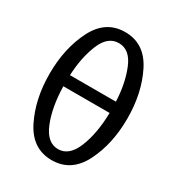

<svg xmlns="http://www.w3.org/2000/svg" viewBox="-176 -840 883 958"><g transform="rotate(30 265.5 -360.5)"><path d="M41.5 -360.4Q41.5 -506.8 97.4 -617.9Q153.3 -729 265.6 -729Q377.9 -729 433.8 -617.9Q489.7 -506.8 489.7 -360.4Q489.7 -213.9 433.8 -102.8Q377.9 8.3 265.6 8.3Q153.3 8.3 97.4 -102.8Q41.5 -213.9 41.5 -360.4ZM132.3 -340.3Q134.8 -221.7 168.5 -138.4Q202.1 -55.2 265.6 -55.2Q329.1 -55.2 362.8 -138.4Q396.5 -221.7 398.9 -340.3ZM133.3 -404.8H397.9Q393.6 -507.8 361.3 -586.7Q329.1 -665.5 265.6 -665.5Q202.1 -665.5 169.9 -586.7Q137.7 -507.8 133.3 -404.8Z"/></g></svg>

Font: Istok
Style: Regular
Weight: 500
Designer: Andrey V. Panov
Foundry: Andrey V. Panov
Version: Version 1.0.3